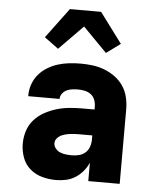

<svg xmlns="http://www.w3.org/2000/svg" viewBox="-54 -816 709 871"><g transform="rotate(5 300.0 -381.0)"><path d="M233 8Q201 8 170 -0.5Q139 -9 115 -29.5Q91 -50 80 -81Q69 -112 69 -143Q69 -173 78 -201.5Q87 -230 106.5 -252Q126 -274 152 -288.5Q178 -303 206 -311.5Q234 -320 263.5 -323Q293 -326 322 -326H380V-339Q380 -355 374.5 -369.5Q369 -384 357 -393.5Q345 -403 329.5 -406.5Q314 -410 299 -410Q286 -410 272.5 -408.5Q259 -407 247 -401.5Q235 -396 226.5 -385Q218 -374 218 -361V-360H75V-364Q75 -390 84 -415Q93 -440 109.5 -459.5Q126 -479 149 -493Q172 -507 196.5 -514.5Q221 -522 247 -525Q273 -528 299 -528Q327 -528 354.5 -524.5Q382 -521 408 -511Q434 -501 456.5 -484.5Q479 -468 494.5 -445Q510 -422 516.5 -394.5Q523 -367 523 -339V0H380V-84Q371 -63 356 -45Q341 -27 321.5 -14.5Q302 -2 279 3Q256 8 233 8ZM295 -110Q312 -110 328 -114Q344 -118 356.5 -129Q369 -140 374.5 -156Q380 -172 380 -189V-208H322Q311 -208 300 -207.5Q289 -207 278 -205.5Q267 -204 256 -201Q245 -198 235.5 -193Q226 -188 219 -178.5Q212 -169 212 -158Q212 -145 221 -134Q230 -123 242.5 -118Q255 -113 268.5 -111.5Q282 -110 295 -110ZM191 -586 127 -633 229 -770H371L473 -633L409 -586L300 -697Z"/></g></svg>

Font: Iosevka Heavy Extended
Style: Regular
Weight: 900
Width: 7
Monospace: yes
Designer: Belleve Invis
Foundry: Belleve Invis
Version: Version 32.5.0; ttfautohint (v1.8.4)